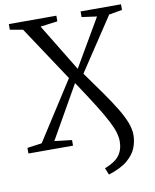

<svg xmlns="http://www.w3.org/2000/svg" viewBox="-100 -818 881 1090"><g transform="rotate(-10 341.0 -273.0)"><path d="M438.5 197 422.5 158Q482 135.5 506.8 102.5Q531.5 69.5 531.5 21Q531.5 -1.5 523.8 -28.8Q516 -56 495.5 -96.2Q475 -136.5 437 -197.2Q399 -258 339 -348L166 -44L266 -32.5V0H9V-32.5L93 -44L310 -382L101 -697.5L27 -710.5V-743H301V-710.5L202 -697.5L368 -425L527.5 -698.5L440.5 -710.5V-743H673.5V-710.5L597.5 -697.5L395 -392Q447.5 -319.5 488 -261.8Q528.5 -204 556.8 -157.5Q585 -111 599.8 -72.5Q614.5 -34 614.5 0Q614.5 36.5 600.2 73.2Q586 110 548 142.2Q510 174.5 438.5 197Z"/></g></svg>

Font: Merriweather 72pt Light
Style: Regular
Weight: 300
Version: Version 2.100